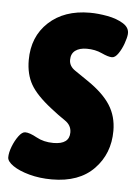

<svg xmlns="http://www.w3.org/2000/svg" viewBox="-49 -567 447 611"><g transform="rotate(5 174.0 -261.5)"><path d="M139 8Q100 8 67 -1Q34 -10 14.5 -23.5Q-5 -37 -5 -50Q-5 -65 2.5 -84.5Q10 -104 21 -119Q32 -134 42 -134Q56 -134 79.5 -121Q103 -108 134 -108Q185 -108 185 -146Q185 -169 164 -183Q143 -197 119 -216Q70 -254 51.5 -286.5Q33 -319 33 -364Q33 -439 82.5 -485Q132 -531 214 -531Q240 -531 270 -525.5Q300 -520 321 -507Q342 -494 340 -473Q339 -462 332.5 -443.5Q326 -425 316 -410.5Q306 -396 296 -396Q284 -396 262.5 -406Q241 -416 214 -416Q191 -416 177.5 -406Q164 -396 164 -376Q164 -356 183.5 -343Q203 -330 226 -314Q276 -280 298.5 -244.5Q321 -209 321 -163Q321 -90 273.5 -41Q226 8 139 8Z"/></g></svg>

Font: Asap Condensed
Style: Bold Italic
Weight: 700
Width: 3
Italic angle: -6°
Designer: Pablo Cosgaya
Foundry: Omnibus-Type
Version: Version 3.001; ttfautohint (v1.8.4.7-5d5b)